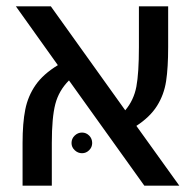

<svg xmlns="http://www.w3.org/2000/svg" viewBox="-20 -584 614 604"><path d="M434 0 197 -331Q165 -299 154 -256.5Q143 -214 143 -134V0H51V-134Q51 -197 59.5 -239.5Q68 -282 92 -316.5Q116 -351 162 -379L30 -564H140L374 -237Q401 -269 409 -311.5Q417 -354 417 -436V-564H509V-436Q509 -371 502.5 -328.5Q496 -286 474 -251Q452 -216 409 -188L544 0ZM205 -134Q205 -148 215 -157.5Q225 -167 238 -167Q251 -167 260.5 -157.5Q270 -148 270 -134Q270 -121 260.5 -111.5Q251 -102 238 -102Q225 -102 215 -111.5Q205 -121 205 -134Z"/></svg>

Font: FiraGO
Style: Regular
Weight: 400
Designer: bBox Type
Foundry: bBox Type GmbH
Version: Version 1.001;April 20, 2020;FontCreator 12.0.0.2555 64-bit